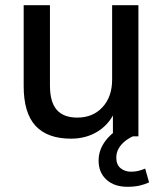

<svg xmlns="http://www.w3.org/2000/svg" viewBox="-20 -524 626 738"><path d="M253 9Q162 9 116.5 -40.5Q71 -90 71 -193V-504H172V-195Q172 -132 198 -102Q224 -72 277 -72Q337 -72 374 -112Q411 -152 411 -218V-504H512V0H414V-108H427Q406 -52 360 -21.5Q314 9 253 9ZM470 194Q419 194 389 166.5Q359 139 359 93Q359 52 386 16.5Q413 -19 458 -39L491 0Q475 7 460 19Q445 31 436 47Q427 63 427 82Q427 109 443.5 122.5Q460 136 484 136Q498 136 511 133Q524 130 538 124L553 177Q536 185 516 189.5Q496 194 470 194Z"/></svg>

Font: Mulish ExtraLight SemiBold
Style: Regular
Weight: 600
Version: Version 3.603